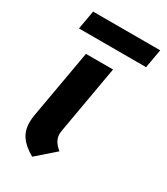

<svg xmlns="http://www.w3.org/2000/svg" viewBox="-165 -712 694 798"><g transform="rotate(30 181.5 -312.5)"><path d="M42 -106Q42 -122 45 -141L103 -470H233L176 -145Q174 -133 174 -128Q174 -110 182.5 -95Q191 -80 210 -64L123 12Q81 -12 61.5 -40Q42 -68 42 -106ZM41 -637H363L347 -547H25Z"/></g></svg>

Font: KoHo
Style: Bold Italic
Weight: 700
Italic angle: -10°
Version: Version 1.000; ttfautohint (v1.6)